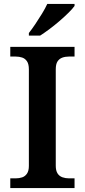

<svg xmlns="http://www.w3.org/2000/svg" viewBox="-20 -951 428 971"><path d="M32 0V-49H59Q77 -49 92 -54Q107 -59 116.5 -73Q126 -87 126 -112V-600Q126 -627 116.5 -641Q107 -655 92 -660Q77 -665 59 -665H32V-714H357V-665H329Q310 -665 295 -659.5Q280 -654 271 -640.5Q262 -627 262 -600V-113Q262 -88 271 -74Q280 -60 295.5 -54.5Q311 -49 329 -49H357V0ZM126 -784Q141 -803 158.5 -829Q176 -855 192.5 -882Q209 -909 219 -931H357V-921Q348 -908 328 -888Q308 -868 282.5 -846Q257 -824 231 -804.5Q205 -785 183 -771H126Z"/></svg>

Font: Noto Serif Hebrew SemiBold
Style: Regular
Weight: 600
Version: Version 2.003